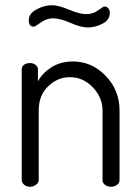

<svg xmlns="http://www.w3.org/2000/svg" viewBox="-20 -714 536 734"><path d="M63 -26C63 -19.3 66 -13.3 72 -8C78 -2.7 85.7 0 95 0C103.7 0 111.3 -2.7 118 -8C124.7 -13.3 128 -19.3 128 -26V-292C128 -330 140 -360.7 164 -384C188 -407.3 215.7 -419 247 -419C281 -419 310.3 -406 335 -380C359.7 -354 372 -324.7 372 -292V-26C372 -18 375.3 -11.7 382 -7C388.7 -2.3 396 0 404 0C412.7 0 420.3 -2.3 427 -7C433.7 -11.7 437 -18 437 -26V-292C437 -343.3 419.3 -387.3 384 -424C348.7 -460.7 307 -479 259 -479C227.7 -479 200.3 -471.7 177 -457C153.7 -442.3 136.3 -424.3 125 -403V-449C125 -455.7 122 -461.3 116 -466C110 -470.7 103 -473 95 -473C85.7 -473 78 -470.8 72 -466.5C66 -462.2 63 -456.3 63 -449ZM90 -637C90 -620.3 96.3 -612 109 -612C112.3 -612 121.3 -617.3 136 -628C150.7 -638.7 166.3 -644 183 -644C201 -644 223.2 -638.2 249.5 -626.5C275.8 -614.8 298 -609 316 -609C334.7 -609 353.3 -613.8 372 -623.5C390.7 -633.2 400 -647.3 400 -666C400 -671.3 398.2 -676.5 394.5 -681.5C390.8 -686.5 386 -689 380 -689C376 -689 367.7 -684.2 355 -674.5C342.3 -664.8 327.3 -660 310 -660C292.7 -660 270.7 -665.7 244 -677C217.3 -688.3 195.3 -694 178 -694C158.7 -694 139.2 -688.7 119.5 -678C99.8 -667.3 90 -653.7 90 -637Z"/></svg>

Font: Terminal Dosis
Style: Book
Weight: 400
Designer: EdgarTolentino, PabloImpallari, IginoMarini
Foundry: EdgarTolentino, PabloImpallari, IginoMarini
Version: Version 1.006